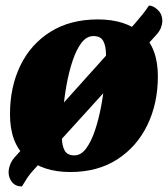

<svg xmlns="http://www.w3.org/2000/svg" viewBox="-20 -600 605 692"><path d="M233 20Q134 20 75 -32Q16 -84 16 -188Q16 -287 53.5 -364Q91 -441 162 -485.5Q233 -530 333 -530Q433 -530 491 -479Q549 -428 549 -325Q549 -227 511 -149Q473 -71 402.5 -25.5Q332 20 233 20ZM248 -40Q272 -40 290.5 -65Q309 -90 322.5 -130.5Q336 -171 345 -219.5Q354 -268 358 -316.5Q362 -365 362 -404Q362 -433 352.5 -451.5Q343 -470 317 -470Q292 -470 273.5 -445.5Q255 -421 241.5 -380.5Q228 -340 219.5 -292Q211 -244 207 -195.5Q203 -147 203 -106Q203 -77 212.5 -58.5Q222 -40 248 -40ZM59 72Q36 72 23.5 56.5Q11 41 11 21Q11 9 16 -5Q21 -19 31 -31L466 -515Q483 -535 494 -548.5Q505 -562 517 -580Q532 -580 548.5 -564.5Q565 -549 565 -524Q565 -513 560 -500Q555 -487 543 -474L107 6Q89 25 79 40Q69 55 59 72Z"/></svg>

Font: Sansita Swashed ExtraBold
Style: Regular
Weight: 800
Designer: Pablo Cosgaya
Foundry: Omnibus-Type
Version: Version 1.003; ttfautohint (v1.8.3)